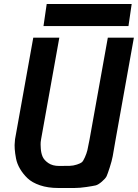

<svg xmlns="http://www.w3.org/2000/svg" viewBox="-20 -938 688 958"><path d="M197 -808 213 -918H637L621 -808ZM271 0Q219 0 179.5 -13.5Q140 -27 117.5 -48.5Q95 -70 80 -95.5Q65 -121 60 -147Q55 -173 53.5 -194.5Q52 -216 54 -230L55 -243L146 -750H276L185 -243Q184 -238 183 -229Q182 -220 183.5 -197Q185 -174 192.5 -156.5Q200 -139 221 -124.5Q242 -110 275 -110Q310 -110 328 -110.5Q346 -111 364 -117Q382 -123 388.5 -128.5Q395 -134 403.5 -153Q412 -172 416 -188.5Q420 -205 427 -243L518 -750H648L556 -237Q547 -183 542.5 -159Q538 -135 527.5 -102.5Q517 -70 512 -59Q507 -48 488.5 -32Q470 -16 457.5 -13Q445 -10 411.5 -5Q378 0 351.5 0Q325 0 271 0Z"/></svg>

Font: Hermit
Style: Bold Italic
Weight: 700
Italic angle: -10°
Designer: Pablo Caro
Version: Version 2.000;PS 002.000;hotconv 1.0.88;makeotf.lib2.5.64775